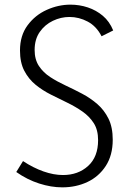

<svg xmlns="http://www.w3.org/2000/svg" viewBox="-20 -797 559 826"><path d="M248 9Q200 9 148.5 -7.5Q97 -24 50 -57L79 -104Q123 -75 167 -59.5Q211 -44 251 -44Q316 -44 359 -83Q402 -122 402 -194Q402 -238 383.5 -267Q365 -296 335 -317Q305 -338 270 -355Q235 -372 199 -390Q163 -408 133 -432.5Q103 -457 84.5 -492.5Q66 -528 66 -580Q66 -644 98.5 -688Q131 -732 181 -754.5Q231 -777 283 -777Q322 -777 358 -765Q394 -753 422.5 -729Q451 -705 467 -666L417 -641Q395 -684 357.5 -704Q320 -724 279 -724Q242 -724 207.5 -707.5Q173 -691 151 -659.5Q129 -628 129 -582Q129 -541 147.5 -513Q166 -485 196 -465.5Q226 -446 261.5 -429.5Q297 -413 333 -394Q369 -375 398.5 -349.5Q428 -324 446.5 -287Q465 -250 465 -196Q465 -129 435 -83Q405 -37 356 -14Q307 9 248 9Z"/></svg>

Font: Yaldevi Light
Style: Regular
Weight: 300
Designer: Sol Matas, Rajitha Manaperi, Kosala Senevirathne
Foundry: Mooniak
Version: Version 1.100